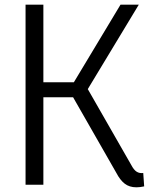

<svg xmlns="http://www.w3.org/2000/svg" viewBox="-20 -788 639 819"><path d="M595 7Q577 11 562 11Q532 11 512 -4.5Q492 -20 476 -51L285 -385L309 -373H148L165 -387V0H89V-768H165V-422L148 -437H309L289 -427L494 -768H572L340 -384L343 -428L540 -84Q551 -63 563 -55.5Q575 -48 591 -50Z"/></svg>

Font: Yaldevi
Style: Regular
Weight: 400
Designer: Sol Matas, Rajitha Manaperi, Kosala Senevirathne
Foundry: Mooniak
Version: Version 1.100